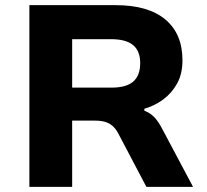

<svg xmlns="http://www.w3.org/2000/svg" viewBox="-20 -725 805 745"><path d="M94 0V-705H429Q555 -705 621.5 -649.5Q688 -594 688 -491Q688 -438 667 -400.5Q646 -363 612.5 -338.5Q579 -314 540 -303V-296L546 -293Q563 -286 578.5 -270.5Q594 -255 611 -222L729 0H548L439 -207Q429 -226 416 -237Q403 -248 386.5 -252.5Q370 -257 347 -257H260V0ZM260 -385H413Q470 -385 497 -408.5Q524 -432 524 -480Q524 -527 496.5 -550Q469 -573 410 -573H260Z"/></svg>

Font: Nunito Sans 6pt ExtraBold
Style: Regular
Weight: 800
Version: Version 3.101;gftools[0.9.27]